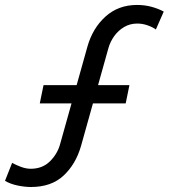

<svg xmlns="http://www.w3.org/2000/svg" viewBox="-69 -748 682 776"><path d="M56.2 7.8Q30.8 7.8 1.7 1.7Q-27.3 -4.4 -48.8 -17.1L-20 -89.8Q-6.3 -82 14.6 -74Q35.6 -65.9 55.2 -65.9Q102.5 -65.9 132.8 -95.9Q163.1 -126 173.8 -165L284.2 -559.1Q305.2 -633.8 357.2 -680.9Q409.2 -728 484.9 -728Q515.6 -728 543.5 -720.5Q571.3 -712.9 592.8 -701.2L561 -628.9Q548.3 -638.2 527.8 -645.5Q507.3 -652.8 485.8 -652.8Q456.5 -652.8 432.9 -638.9Q409.2 -625 392.8 -602.3Q376.5 -579.6 369.1 -553.2L258.8 -159.2Q237.8 -85 188.2 -38.6Q138.7 7.8 56.2 7.8ZM91.8 -330.1 106.9 -403.8H454.1L439 -330.1Z"/></svg>

Font: Reddit Sans
Style: Italic
Weight: 400
Italic angle: -11.25°
Designer: Stephen Hutchings
Version: Version 1.013